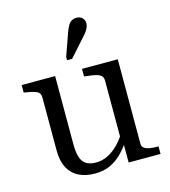

<svg xmlns="http://www.w3.org/2000/svg" viewBox="-114 -857 848 959"><g transform="rotate(-15 309.5 -378.0)"><path d="M192 -512V-158Q192 -117 200.5 -91.5Q209 -66 228 -54Q247 -42 278 -42Q311 -42 340 -56.5Q369 -71 395.5 -98Q422 -125 445 -165L452 -115Q425 -74 397 -46.5Q369 -19 335.5 -4.5Q302 10 259 10Q212 10 176.5 -7.5Q141 -25 122 -61Q103 -97 103 -151V-426Q103 -448 86 -456.5Q69 -465 31 -471L19 -473V-512ZM516 -512V-75Q516 -61 526.5 -53Q537 -45 555 -42Q573 -39 597 -39H600V0H435V-103L427 -115V-426Q427 -448 409.5 -457Q392 -466 353 -470L331 -473V-512ZM314 -714Q321 -732 328.5 -743.5Q336 -755 346.5 -760.5Q357 -766 369 -766Q388 -766 399.5 -755Q411 -744 411 -727Q411 -718 407.5 -708Q404 -698 397 -688Q390 -678 381 -668L296 -573H270V-590Z"/></g></svg>

Font: Roboto Serif 72pt
Style: Regular
Weight: 400
Designer: Greg Gazdowicz
Foundry: Commercial Type
Version: Version 1.008